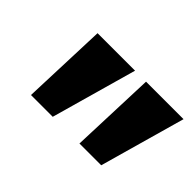

<svg xmlns="http://www.w3.org/2000/svg" viewBox="-59 -871 630 630"><g transform="rotate(45 256.5 -556.0)"><path d="M103 -407 114 -705H288L204 -407ZM328 -407 339 -705H513L429 -407Z"/></g></svg>

Font: Nunito Sans 12pt ExtraLight 12pt ExtraBold
Style: Italic
Weight: 800
Italic angle: -9°
Version: Version 3.101;gftools[0.9.27]